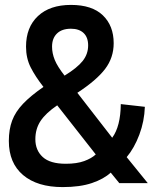

<svg xmlns="http://www.w3.org/2000/svg" viewBox="-20 -746 640 782"><path d="M235 16Q132 16 74 -33Q16 -82 16 -172Q16 -219 29.5 -255Q43 -291 74 -323.5Q105 -356 157 -392Q124 -434 105 -471.5Q86 -509 86 -556Q86 -635 134.5 -680.5Q183 -726 269 -726Q355 -726 399 -683.5Q443 -641 443 -570Q443 -511 408 -465Q373 -419 295 -368L437 -185Q471 -231 472 -322L570 -311Q568 -252 547.5 -197.5Q527 -143 496 -106L582 0H466L431 -43Q403 -17 354.5 -0.5Q306 16 235 16ZM243 -438Q295 -470 317 -498Q339 -526 339 -561Q339 -594 320.5 -611.5Q302 -629 269 -629Q232 -629 212 -609.5Q192 -590 192 -556Q192 -529 203 -502Q214 -475 243 -438ZM248 -79Q293 -79 323 -90Q353 -101 370 -117L213 -317Q166 -285 145 -253Q124 -221 124 -179Q124 -134 154 -106.5Q184 -79 248 -79Z"/></svg>

Font: Geist Mono Medium
Style: Regular
Weight: 500
Monospace: yes
Designer: Basement.studio, Andrés Briganti, Mateo Zaragoza
Foundry: Basement.studio, Vercel, Andrés Briganti, Guido Ferreyra, Mateo Zaragoza
Version: Version 1.500; ttfautohint (v1.8.4.7-5d5b)